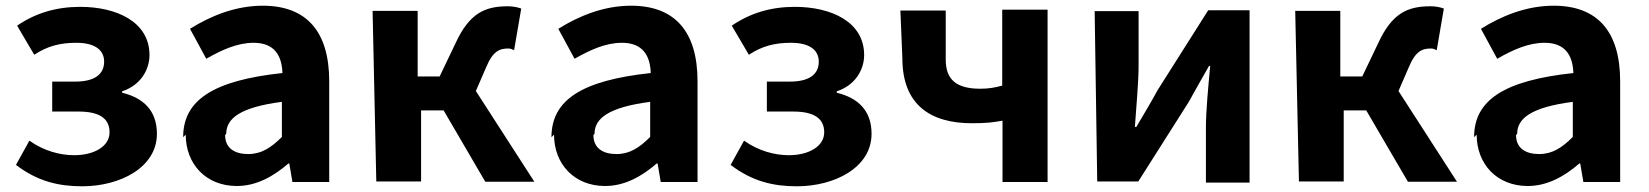

<svg xmlns="http://www.w3.org/2000/svg" viewBox="-20 -596 5779 673"><path d="M36 -18C112 40 186 57 268 57C401 57 530 -9 530 -127C530 -209 482 -253 408 -271V-276C473 -297 504 -352 504 -403C504 -520 388 -572 261 -572C177 -572 104 -550 40 -506L100 -404C147 -435 191 -446 248 -446C309 -446 345 -423 345 -380C345 -335 311 -310 244 -310H163V-205H255C327 -205 364 -182 364 -132C364 -83 310 -52 240 -52C192 -52 135 -66 83 -103Z M631 -124C631 -21 702 56 810 56C879 56 939 22 991 -23H994L1005 42H1134V-311C1134 -485 1055 -576 901 -576C805 -576 718 -540 646 -495L703 -390C759 -422 813 -446 869 -446C943 -446 968 -400 970 -340C727 -314 622 -245 622 -115ZM773 -127C773 -181 822 -220 968 -239V-116C930 -78 896 -56 850 -56C803 -56 769 -76 769 -123Z M1299 40H1456V-209H1535L1681 41H1853L1648 -277L1684 -360C1708 -418 1732 -426 1762 -426C1770 -426 1776 -423 1782 -420L1807 -566C1794 -571 1777 -574 1760 -574C1679 -574 1625 -549 1577 -445L1521 -328H1444V-558H1286Z M1922 -124C1922 -21 1993 56 2101 56C2170 56 2230 22 2282 -23H2285L2296 42H2425V-311C2425 -485 2346 -576 2192 -576C2096 -576 2009 -540 1937 -495L1994 -390C2050 -422 2104 -446 2160 -446C2234 -446 2259 -400 2261 -340C2018 -314 1913 -245 1913 -115ZM2064 -127C2064 -181 2113 -220 2259 -239V-116C2221 -78 2187 -56 2141 -56C2094 -56 2060 -76 2060 -123Z M2541 -18C2617 40 2691 57 2773 57C2906 57 3035 -9 3035 -127C3035 -209 2987 -253 2913 -271V-276C2978 -297 3009 -352 3009 -403C3009 -520 2893 -572 2766 -572C2682 -572 2609 -550 2545 -506L2605 -404C2652 -435 2696 -446 2753 -446C2814 -446 2850 -423 2850 -380C2850 -335 2816 -310 2749 -310H2668V-205H2760C2832 -205 2869 -182 2869 -132C2869 -83 2815 -52 2745 -52C2697 -52 2640 -66 2588 -103Z M3143 -392C3143 -228 3242 -164 3387 -164C3437 -164 3460 -167 3494 -173V42H3652V-562H3493V-296C3468 -289 3446 -285 3416 -285C3331 -285 3295 -318 3295 -387V-559H3136Z M3826 40H3970L4147 -239C4166 -274 4198 -330 4218 -365H4222C4215 -289 4207 -209 4207 -147V44H4360V-560H4215L4037 -279C4018 -243 3984 -187 3963 -151H3958C3963 -225 3971 -306 3971 -366V-557H3817Z M4533 40H4690V-209H4769L4915 41H5087L4882 -277L4918 -360C4942 -418 4966 -426 4996 -426C5004 -426 5010 -423 5016 -420L5041 -566C5028 -571 5011 -574 4994 -574C4913 -574 4859 -549 4811 -445L4755 -328H4678V-558H4520Z M5156 -124C5156 -21 5227 56 5335 56C5404 56 5464 22 5516 -23H5519L5530 42H5659V-311C5659 -485 5580 -576 5426 -576C5330 -576 5243 -540 5171 -495L5228 -390C5284 -422 5338 -446 5394 -446C5468 -446 5493 -400 5495 -340C5252 -314 5147 -245 5147 -115ZM5298 -127C5298 -181 5347 -220 5493 -239V-116C5455 -78 5421 -56 5375 -56C5328 -56 5294 -76 5294 -123Z"/></svg>

Font: GenEiGothic-pro-Regular
Style: Bold
Weight: 700
Designer: Ryoko NISHIZUKA (kana & ideographs); Paul D. Hunt (Latin, Greek & Cyrillic); Wenlong ZHANG (bopomofo); Sandoll Communica
Foundry: Adobe Systems Incorporated; o_tamon
Version: Version 1.000.140830